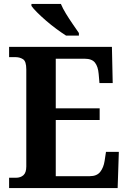

<svg xmlns="http://www.w3.org/2000/svg" viewBox="-20 -951 650 971"><path d="M26 0V-52H60Q84 -52 98.5 -65Q113 -78 113 -109V-600Q113 -641 96.5 -651.5Q80 -662 59 -662H26V-714H546L550 -531H483L479 -577Q476 -614 460.5 -634Q445 -654 408 -654H262V-403H484V-344H262V-60H434Q470 -60 487 -82Q504 -104 509 -137L516 -183H581L575 0ZM314 -771Q292 -785 265.5 -804.5Q239 -824 213.5 -846Q188 -868 168 -888Q148 -908 139 -921V-931H288Q297 -909 313.5 -882Q330 -855 348 -829Q366 -803 379 -784V-771Z"/></svg>

Font: Noto Serif Devanagari SemiCondensed
Style: Bold
Weight: 700
Width: 4
Designer: Universal Thirst, Indian Type Foundry and the Monotype Design Team
Foundry: Monotype Imaging Inc.
Version: Version 2.004; ttfautohint (v1.8.4.7-5d5b)